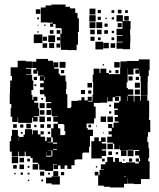

<svg xmlns="http://www.w3.org/2000/svg" viewBox="-20 -797 703 847"><path d="M213 -697H189V-698H160V-764H181V-773H207V-777H269V-767H289V-760H312V-740H322V-716H328V-656H323V-652H324V-600H318V-576H278V-577H249V-604H247V-587H229V-605H246V-648H252V-669H251V-673H225V-691H215V-679H201V-693H213ZM375 -759H401V-733H375ZM138 -756H158V-736H138ZM500 -754H516V-738H500ZM411 -753H425V-739H411ZM472 -752H484V-740H472ZM532 -752H544V-740H532ZM374 -730H402V-702H374ZM554 -580H522V-582H494V-610H521V-613H495V-639H521V-642H494V-670H520V-702H494V-730H522V-704H556V-668H554V-643H555V-609H554ZM528 -726H548V-706H528ZM411 -723H425V-709H411ZM473 -721H483V-711H473ZM144 -720H152V-712H144ZM445 -719H451V-713H445ZM375 -699H401V-673H375ZM405 -699H431V-673H405ZM499 -677V-695H517V-677ZM441 -693H455V-679H441ZM175 -683V-689H181V-683ZM146 -684V-688H150V-684ZM378 -666H398V-646H378ZM408 -666H428V-646H408ZM200 -648V-664H216V-648ZM230 -648V-664H246V-648ZM440 -664H456V-648H440ZM483 -651H473V-661H483ZM151 -653H145V-659H151ZM129 -645H167V-607H129ZM193 -641H223V-611H193ZM187 -617H169V-635H187ZM397 -635V-617H379V-635ZM231 -619V-633H245V-619ZM424 -632V-620H412V-632ZM472 -632H484V-620H472ZM435 -579H401V-613H435ZM436 -608H460V-584H436ZM219 -607V-585H197V-607ZM188 -586H168V-606H188ZM468 -606H488V-586H468ZM633 -214V-194H630V-170H635V-143H638V-99H634V-85H640V-7H602V15H570V13H542V-10H541V14H527V30H465V27H438V22H413V-23H398V-39H414V-24H419V-48H439V-50H425V-72H445V-82H453V-104H479V-83H487V-100H505V-83H518V-78H536V-81H576V-76H592V-84H579V-98H593V-85H598V-99H594V-111H576V-131H594V-135H570V-136H543V-134H509V-156H508V-139H484V-163H478V-168H453V-194H473V-204H459V-218H473V-232H457V-250H475V-234H481V-256H503V-261H486V-281H500V-290H485V-312H500V-318H483V-344H506V-351H512V-372H489V-370H505V-352H487V-368H477V-350H455V-368H453V-344H424V-343H394V-327H402V-275H395V-252H362V-232H367V-225H390V-197H377V-150H373V-124H346V-121H343V-94H315V-92H309V-68H295V-52H277V-67H265V-52H247V-67H236V-51H216V-71H232V-73H214V-43H178V-48H153V-73H148V-79H124V-100H115V-108H93V-128H89V-108H63V-128H60V-107H32V-128H23V-174H29V-198H33V-224H59V-198H63V-174H64V-193H84V-203H90V-227H122V-204H125V-222H147V-204H159V-194H179V-175H186V-191H206V-171H190V-169H213V-191H206V-231H216V-251H235V-260H215V-282H235V-284H209V-311H207V-290H185V-312H206V-320H185V-342H206V-347H182V-371H176V-381H156V-401H173V-412H157V-430H173V-441H156V-461H173V-463H148V-485H145V-472H127V-490H140V-497H122V-525H140V-537H192V-529H214V-504H215V-522H237V-500H219V-494H239V-470H245V-464H269V-438H273V-404H271V-382H277V-320H292V-325H295V-352H323V-354H339V-368H353V-354H367V-370H385V-352H369V-349H388V-379H391V-434H389V-468H393V-494H419V-475H423V-494H449V-475H460V-470H510V-497H511V-526H539V-528H592V-535H640V-487H636V-461H632V-435H631V-376H601V-435H600V-461H596V-487H595V-472H577V-490H592V-494H569V-468H543V-494H542V-468H543V-434H539V-409H544V-403H568V-379H544V-375H570V-349H573V-374H599V-353H602V-375H630V-353H638V-279H637V-268H643V-214ZM27 -320H30V-338H23V-384H24V-413H25V-442H33V-462H27V-500H58V-529H94V-526H121V-496H94V-493H118V-469H94V-467H122V-442H127V-400H119V-378H123V-356H127V-370H145V-352H131V-344H149V-318H153V-284H129V-281H146V-261H126V-278H122V-255H60V-279H58V-259H34V-282H27ZM243 -524H269V-498H243ZM484 -523H508V-499H484ZM439 -508H433V-514H439ZM263 -488V-474H249V-488ZM503 -488V-474H489V-488ZM461 -486H471V-476H461ZM565 -460V-442H547V-460ZM129 -458H143V-444H129ZM176 -444H178V-458H176ZM579 -444V-458H593V-444ZM575 -432H597V-410H575ZM366 -431H386V-411H366ZM140 -425V-417H132V-425ZM597 -380H575V-402H597ZM337 -400H355V-382H337ZM383 -398V-384H369V-398ZM542 -373H540V-351H542ZM162 -357V-365H170V-357ZM177 -320H155V-342H177ZM462 -327V-335H470V-327ZM176 -311V-291H156V-311ZM471 -296H461V-306H471ZM178 -259H154V-283H178ZM424 -283H448V-259H424ZM478 -259H454V-283H478ZM187 -280H205V-262H187ZM116 -251V-231H96V-251ZM261 -250H236V-231H246V-201H264V-203H268V-219H264V-246H261ZM54 -249V-233H38V-249ZM174 -249V-233H158V-249ZM188 -249H204V-233H188ZM69 -248H83V-234H69ZM382 -247V-235H370V-247ZM141 -246V-236H131V-246ZM404 -239V-243H408V-239ZM159 -218H173V-204H159ZM201 -216V-206H191V-216ZM80 -215V-207H72V-215ZM438 -213V-209H434V-213ZM383 -174H396V-191H416V-174H426V-191H446V-171H429V-164H449V-138H429V-133H448V-109H429V-98H383ZM214 -163H232V-168H214ZM478 -139H454V-163H478ZM231 -136V-139H214V-136ZM569 -134V-108H543V-134ZM211 -109V-133H190V-132H207V-110H185V-127H184V-106H208V-109ZM514 -133H538V-109H514ZM458 -113V-129H474V-113ZM491 -116V-126H501V-116ZM60 -77H32V-105H60ZM86 -81H66V-101H86ZM549 -84V-98H563V-84ZM112 -85H100V-97H112ZM442 -97V-85H430V-97ZM529 -94V-88H523V-94ZM148 -49H124V-73H148ZM86 -51H66V-71H86ZM54 -53H38V-69H54ZM110 -57H102V-65H110ZM409 -64V-58H403V-64ZM215 -20V-42H237V-20ZM175 -22H157V-40H175ZM263 -24H249V-38H263ZM81 -26H71V-36H81ZM110 -27H102V-35H110ZM192 -27V-35H200V-27ZM49 -28H43V-34H49ZM183 -14H208V-19H244V17H208V12H183ZM535 -18H527V-16H535ZM170 3H162V-5H170ZM109 2H103V-4H109Z"/></svg>

Font: Rubik-Storm
Style: Regular
Weight: 400
Designer: NaN (generative design), Hubert & Fischer (Rubik source font outlines)
Foundry: NaN, Hubert & Fischer
Version: Version 1.000